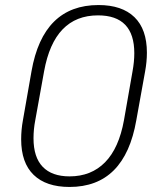

<svg xmlns="http://www.w3.org/2000/svg" viewBox="-20 -731 626 762"><path d="M64 -178Q64 -216 71 -254L105 -448Q151 -711 371 -711Q464 -711 513.5 -663Q563 -615 563 -522Q563 -486 556 -448L521 -254Q475 11 256 11Q163 11 113.5 -37Q64 -85 64 -178ZM472 -254 506 -448Q513 -486 513 -520Q513 -670 369 -670Q195 -670 155 -448L120 -254Q113 -218 113 -182Q113 -107 149.5 -69Q186 -31 256 -31Q342 -31 397 -87Q452 -143 472 -254Z"/></svg>

Font: KoHo Light
Style: Italic
Weight: 300
Italic angle: -10°
Version: Version 1.000; ttfautohint (v1.6)